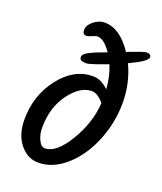

<svg xmlns="http://www.w3.org/2000/svg" viewBox="-131 -798 731 868"><g transform="rotate(20 234.5 -364.0)"><path d="M281 -591Q245 -643 214 -643Q206 -643 189.5 -635.5Q173 -628 164 -628Q146 -628 146 -650.5Q146 -673 171 -693Q196 -713 223 -713Q297 -713 358 -621Q435 -651 446 -651Q469 -651 469 -635Q469 -616 384 -576Q423 -493 423 -399Q423 -305 387.5 -216.5Q352 -128 289.5 -71.5Q227 -15 155 -15Q104 -15 67.5 -60Q31 -105 31 -177Q31 -294 98.5 -380.5Q166 -467 257 -467Q295 -467 332 -432Q328 -492 307 -543Q222 -511 206 -511Q174 -511 174 -529Q174 -544 197.5 -556.5Q221 -569 249 -579Q277 -589 281 -591ZM162 -86Q216 -86 271 -176.5Q326 -267 333 -365Q303 -402 274 -402Q219 -402 169 -335Q119 -268 119 -169Q119 -138 131.5 -112Q144 -86 162 -86Z"/></g></svg>

Font: Kalam
Style: Regular
Weight: 400
Designer: Lipi Raval (Devanagari and Latin), Jonny Pinhorn (Latin)
Foundry: Indian Type Foundry
Version: Version 2.001;PS 1.0;hotconv 1.0.79;makeotf.lib2.5.61930; tt